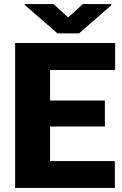

<svg xmlns="http://www.w3.org/2000/svg" viewBox="-20 -922 600 942"><path d="M543.5 -131.8V0H54.2V-710.9H544.9V-578.6H225.6V-428.7H494.6V-301.3H225.6V-131.8ZM242.7 -901.9 314.5 -836.4 386.2 -901.9H526.4V-896.5L367.7 -758.3H261.7L101.6 -897.5V-901.9Z"/></svg>

Font: Vazirmatn RD Black
Style: Regular
Weight: 900
Designer: Saber Rastikerdar
Foundry: Saber Rastikerdar
Version: Version 32.102